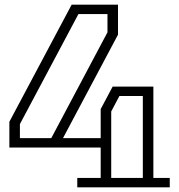

<svg xmlns="http://www.w3.org/2000/svg" viewBox="-20 -800 765 820"><path d="M705 -40V0H310V-40H410V-170H20V-280L286 -780H336H484V-652L249 -210H410V-334L461 -430H635V-390V-40ZM199 -210 439 -662V-740H315L65 -270V-210ZM455 -40H590V-390H490L455 -324Z"/></svg>

Font: Kumar One Outline
Style: Regular
Weight: 400
Designer: Parimal Parmar
Foundry: Indian Type Foundry
Version: Version 1.000;PS 1.000;hotconv 1.0.88;makeotf.lib2.5.647800